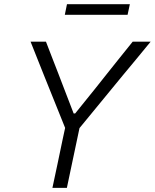

<svg xmlns="http://www.w3.org/2000/svg" viewBox="-20 -916 754 936"><path d="M235.5 0Q248 -59.5 260 -115Q271.5 -170.5 285.5 -237L297.5 -292.5L195.5 -546Q179 -587 164 -625Q149 -663 129 -713H204Q223 -663 237 -627.5Q251 -591.5 263.5 -559.5Q275.5 -527.5 290.5 -489L339 -363H346.5L444.5 -484.5Q476.5 -525 503 -558.2Q529.5 -591.5 558.5 -627.8Q587.5 -664 627 -713H714.5Q679.5 -671 645 -628.5Q610 -586 576.5 -546L367.5 -291.5L356 -237Q342 -170.5 330.2 -115Q318.5 -59.5 306 0ZM296 -844 306.5 -895.5H613L602 -844Z"/></svg>

Font: Heraclito Light
Style: Italic
Weight: 300
Italic angle: -12°
Designer: Kostas Bartsokas (font) & Cristiano Sobral (main changes)
Foundry: Kostas Bartsokas (font) & Cristiano Sobral (main changes)
Version: Version 1.00;July 8, 2020;FontCreator 13.0.0.2655 64-bit